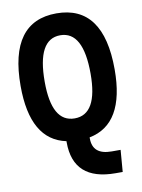

<svg xmlns="http://www.w3.org/2000/svg" viewBox="-99 -770 785 1062"><g transform="rotate(-10 293.0 -239.0)"><path d="M462.4 224.6H502.4L512.2 102.1H462.4C390.6 102.1 355.5 71.8 355.5 10.7V4.4C489.3 -21.5 557.1 -136.2 557.1 -341.8C557.1 -583 468.3 -703.1 293 -703.1C117.7 -703.1 28.8 -583 28.8 -341.8C28.8 -138.7 94.7 -24.4 225.6 2.9V9.8C225.6 153.3 305.2 224.6 462.4 224.6ZM293 -113.3C207 -113.3 164.1 -189 164.1 -341.8C164.1 -501 207 -580.1 293 -580.1C378.9 -580.1 421.9 -501 421.9 -341.8C421.9 -189 378.9 -113.3 293 -113.3Z"/></g></svg>

Font: Cascadia Mono NF
Style: Bold
Weight: 700
Monospace: yes
Designer: Aaron Bell
Foundry: Saja Typeworks
Version: Version 2404.023